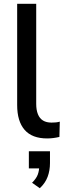

<svg xmlns="http://www.w3.org/2000/svg" viewBox="-20 -725 346 1018"><path d="M230 9Q150 9 110.5 -36.5Q71 -82 71 -168V-705H172V-174Q172 -142 181 -119.5Q190 -97 208 -86Q226 -75 253 -75Q265 -75 276 -76Q287 -77 297 -80L295 1Q278 5 262 7Q246 9 230 9ZM191 273 150 244Q173 221 180.5 200Q188 179 188 155L212 168H133V77H245V140Q245 179 232.5 212.5Q220 246 191 273Z"/></svg>

Font: Nunito Sans 12pt ExtraLight SemiBold
Style: Regular
Weight: 600
Version: Version 3.101;gftools[0.9.27]